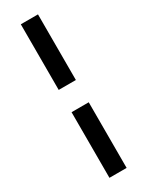

<svg xmlns="http://www.w3.org/2000/svg" viewBox="-234 -796 751 978"><g transform="rotate(-30 141.5 -306.5)"><path d="M91 -758H192V-372H91ZM91 -241H192V145H91Z"/></g></svg>

Font: Roboto Serif 28pt SemiBold
Style: Regular
Weight: 600
Designer: Greg Gazdowicz
Foundry: Commercial Type
Version: Version 1.008